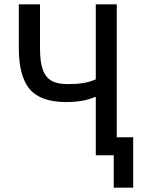

<svg xmlns="http://www.w3.org/2000/svg" viewBox="-20 -718 680 888"><path d="M506 0H423V-269H418Q365 -246 286 -246Q168 -246 117.5 -305.5Q67 -365 67 -496V-698H165V-494Q165 -433 177.5 -397Q190 -361 217.5 -345Q245 -329 294 -329Q336 -329 365.5 -334Q395 -339 423 -351V-698H520V-83H596V150H506Z"/></svg>

Font: Writer
Style: Regular
Weight: 400
Monospace: yes
Designer: Mike Abbink, Paul van der Laan, Pieter van Rosmalen
Foundry: Bold Monday
Version: Version 2.001 2020